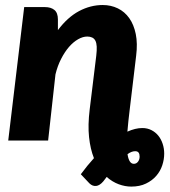

<svg xmlns="http://www.w3.org/2000/svg" viewBox="-20 -546 660 746"><path d="M500 90.5Q510 90.5 516.2 82.2Q522.5 74 522.5 62.5Q522.5 52.5 518.5 47Q514.5 41.5 505 41.5Q491 41.5 475.5 53Q481 90.5 500 90.5ZM484 -120.5Q478 -72 475 -34.5Q490.5 -41.5 504.8 -45Q519 -48.5 533 -48.5Q552.5 -48.5 568.2 -40.5Q584 -32.5 595 -19Q606 -5.5 612 12.8Q618 31 618 51Q618 73.5 610.5 96.2Q603 119 587.2 137.2Q571.5 155.5 547.2 167.2Q523 179 490 179Q466 179 441.5 170Q417 161 394.5 141.5L381.5 158.5Q367.5 175 353.5 176.5Q339.5 178 327.5 166.5L294 131Q319 97 345 68.5Q331 33.5 326 -13.2Q321 -60 328.5 -121L354 -329.5Q356.5 -350.5 355.8 -365Q355 -379.5 350.5 -388Q346 -396.5 338 -400.2Q330 -404 319 -404Q302 -404 283.5 -393.5Q265 -383 248.2 -363.8Q231.5 -344.5 217.5 -317.2Q203.5 -290 195.5 -257L167 0H12L74 -518.5H154Q178 -518.5 191.5 -507.2Q205 -496 205 -470.5V-429Q242.5 -479 287 -502.8Q331.5 -526.5 379 -526.5Q411 -526.5 437.8 -513.5Q464.5 -500.5 482.2 -475.5Q500 -450.5 507.5 -413.8Q515 -377 509 -329.5Z"/></svg>

Font: Lato ExtraBold
Style: Italic
Weight: 800
Italic angle: -7°
Designer: Lukasz Dziedzic with Adam Twardoch and Botio Nikoltchev
Foundry: tyPoland Lukasz Dziedzic
Version: Version 2.015; 2015-08-06; http://www.latofonts.com/